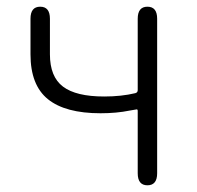

<svg xmlns="http://www.w3.org/2000/svg" viewBox="-20 -553 588 573"><path d="M420 0Q391 0 391 -36V-222Q391 -227 387.5 -226.5Q384 -226 367 -223Q328 -215 280 -215Q175 -215 123 -257Q71 -299 71 -391V-497Q71 -533 100 -533Q129 -533 129 -497V-391Q129 -324 168 -294.5Q207 -265 291 -265Q342 -265 384 -275Q391 -277 391 -284V-497Q391 -533 420 -533Q449 -533 449 -497V-36Q449 0 420 0Z"/></svg>

Font: Resource Han Rounded KR Light
Style: Regular
Weight: 300
Designer: Cyano Hao (round all glyphs); Ryoko NISHIZUKA 西塚涼子 (kana, bopomofo & ideographs); Paul D. Hunt (Latin, Greek & Cyrillic)
Foundry: Cyano Hao
Version: 0.990